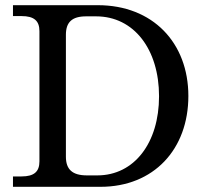

<svg xmlns="http://www.w3.org/2000/svg" viewBox="-20 -720 777 740"><path d="M312 -657H350C497 -657 593 -529 593 -349C593 -170 498 -44 355 -44H315C259 -44 234 -67 234 -116V-586C234 -634 257 -657 312 -657ZM30 0H367C573 0 706 -145 706 -350C706 -555 569 -700 357 -700H30V-658H63C111 -658 132 -640 132 -600V-98C132 -58 111 -40 63 -40H30Z"/></svg>

Font: LT Superior Serif Medium
Style: Regular
Weight: 500
Designer: Daniel Lyons
Foundry: LyonsType
Version: Version 2.120;FEAKit 1.0